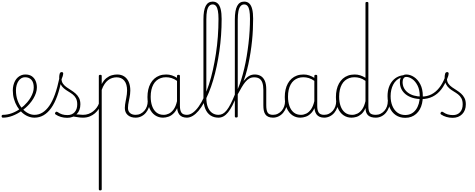

<svg xmlns="http://www.w3.org/2000/svg" viewBox="-95 -1444 5895 2384"><path d="M-60 17Q-67 17 -71 11.5Q-75 6 -75 -0.5Q-75 -7 -71.5 -12.5Q-68 -18 -60 -18Q-3 -18 52.5 -38.5Q108 -59 157.5 -95Q207 -131 244 -175Q269 -204 286.5 -235Q304 -266 314 -297Q324 -328 324 -358Q324 -420 295.5 -452.5Q267 -485 215 -485Q206 -485 201.5 -490Q197 -495 198 -502Q199 -509 204.5 -514Q210 -519 219 -519Q270 -519 301.5 -496.5Q333 -474 348 -437.5Q363 -401 363 -359Q363 -325 351.5 -290Q340 -255 319.5 -220.5Q299 -186 271 -154Q229 -106 174.5 -67.5Q120 -29 60 -6Q0 17 -60 17Z M333 17Q291 17 251 0Q211 -17 177.5 -48Q144 -79 118.5 -121.5Q93 -164 78.5 -214.5Q64 -265 64 -321Q64 -355 71.5 -385.5Q79 -416 92.5 -440.5Q106 -465 125.5 -482.5Q145 -500 168.5 -509.5Q192 -519 219 -519Q228 -519 232.5 -514Q237 -509 236 -502Q235 -495 229.5 -490Q224 -485 215 -485Q191 -485 170.5 -473Q150 -461 135 -439Q120 -417 111.5 -387.5Q103 -358 103 -323Q103 -253 123.5 -196.5Q144 -140 178 -100Q212 -60 252.5 -39Q293 -18 333 -18Q386 -18 432 -46Q478 -74 517 -130Q556 -186 587 -272Q618 -358 642 -473Q644 -482 651.5 -483.5Q659 -485 665.5 -479.5Q672 -474 669 -459Q648 -341 615.5 -251.5Q583 -162 540.5 -102.5Q498 -43 446 -13Q394 17 333 17Z M937 17Q900 17 872.5 11.5Q845 6 819.5 3.5Q794 1 763 12L784 -9Q822 -21 847.5 -22.5Q873 -24 894 -21Q915 -18 937 -18Q946 -18 951 -12.5Q956 -7 956 -0.5Q956 6 951 11.5Q946 17 937 17ZM739 19Q699 19 661.5 8Q624 -3 595 -23Q589 -28 588 -34.5Q587 -41 593 -48Q598 -56 604.5 -57Q611 -58 619 -53Q648 -33 677 -24Q706 -15 743 -15Q799 -15 831.5 -51Q864 -87 864 -148Q864 -194 848 -223.5Q832 -253 806.5 -272.5Q781 -292 752 -309Q723 -326 697.5 -347.5Q672 -369 656 -401Q640 -433 640 -484Q640 -504 645.5 -526.5Q651 -549 672 -549Q681 -549 685.5 -543.5Q690 -538 690 -528Q690 -519 684.5 -500.5Q679 -482 669 -459Q671 -426 688.5 -402.5Q706 -379 732.5 -360.5Q759 -342 788.5 -323.5Q818 -305 844 -282Q870 -259 886.5 -227Q903 -195 903 -149Q903 -73 858 -27Q813 19 739 19Z M934 17Q925 17 920 11.5Q915 6 915 -0.5Q915 -7 920 -12.5Q925 -18 934 -18Q973 -18 1005 -30Q1037 -42 1062 -62Q1087 -82 1105 -106.5Q1123 -131 1132 -156Q1135 -165 1142.5 -165Q1150 -165 1155 -158.5Q1160 -152 1157 -143Q1148 -117 1129.5 -89Q1111 -61 1083.5 -37Q1056 -13 1018.5 2Q981 17 934 17Z M1149 920Q1140 920 1136 916.5Q1132 913 1132 905V-500Q1132 -508 1136.5 -511.5Q1141 -515 1150 -515Q1160 -515 1164 -511.5Q1168 -508 1168 -500V-400Q1194 -449 1226.5 -474.5Q1259 -500 1293.5 -509.5Q1328 -519 1360 -519Q1411 -519 1447.5 -495Q1484 -471 1503.5 -426.5Q1523 -382 1523 -320Q1523 -296 1520 -273.5Q1517 -251 1513 -229.5Q1509 -208 1504.5 -187Q1500 -166 1497 -145Q1494 -124 1494 -103Q1494 -63 1519.5 -40.5Q1545 -18 1590 -18Q1597 -18 1600.5 -12.5Q1604 -7 1604 -0.5Q1604 6 1600.5 11.5Q1597 17 1590 17Q1528 17 1491.5 -15Q1455 -47 1455 -103Q1455 -124 1458 -145Q1461 -166 1465 -187Q1469 -208 1473 -229.5Q1477 -251 1480 -273.5Q1483 -296 1483 -320Q1483 -400 1448.5 -442Q1414 -484 1353 -484Q1325 -484 1298 -475.5Q1271 -467 1247 -448.5Q1223 -430 1203 -400Q1183 -370 1168 -328V905Q1168 913 1163.5 916.5Q1159 920 1149 920Z M1588 17Q1579 17 1574 11.5Q1569 6 1569 -0.5Q1569 -7 1574 -12.5Q1579 -18 1588 -18Q1622 -18 1650 -32Q1678 -46 1698 -69.5Q1718 -93 1728.5 -123Q1739 -153 1739 -186Q1739 -196 1746 -199.5Q1753 -203 1759.5 -199.5Q1766 -196 1766 -186Q1766 -146 1753 -109.5Q1740 -73 1716.5 -44.5Q1693 -16 1660 0.5Q1627 17 1588 17Z M1929 17Q1874 17 1830 -13Q1786 -43 1761 -100.5Q1736 -158 1736 -239Q1736 -288 1745.5 -330.5Q1755 -373 1774 -407.5Q1793 -442 1821 -467Q1849 -492 1886 -505.5Q1923 -519 1969 -519Q2006 -519 2039.5 -508Q2073 -497 2109 -474V-436Q2070 -464 2035.5 -474.5Q2001 -485 1966 -485Q1931 -485 1901.5 -474.5Q1872 -464 1848.5 -444Q1825 -424 1809 -394.5Q1793 -365 1784.5 -327Q1776 -289 1776 -243Q1776 -178 1794 -127Q1812 -76 1848 -47Q1884 -18 1937 -18Q1970 -18 2002.5 -33.5Q2035 -49 2061.5 -86Q2088 -123 2103 -188L2123 -154Q2103 -82 2069 -45Q2035 -8 1998 4.5Q1961 17 1929 17ZM2227 17Q2194 17 2170 7Q2146 -3 2131.5 -22Q2117 -41 2110 -68Q2103 -95 2103 -128V-500Q2103 -508 2107.5 -511.5Q2112 -515 2122 -515Q2131 -515 2135 -511.5Q2139 -508 2139 -500V-129Q2139 -74 2157.5 -46Q2176 -18 2227 -18Q2233 -18 2237 -12.5Q2241 -7 2241 -0.5Q2241 6 2238 11.5Q2235 17 2227 17Z M2224 17Q2216 17 2212 11.5Q2208 6 2208 -0.5Q2208 -7 2212 -12.5Q2216 -18 2224 -18Q2262 -18 2299.5 -45Q2337 -72 2372.5 -122Q2408 -172 2440 -241.5Q2472 -311 2499.5 -395.5Q2527 -480 2548.5 -577Q2570 -674 2586 -778Q2602 -882 2610 -990.5Q2618 -1099 2618 -1209Q2618 -1218 2624 -1223Q2630 -1228 2637.5 -1228Q2645 -1228 2651 -1223Q2657 -1218 2657 -1209Q2657 -1108 2650 -1007.5Q2643 -907 2629 -810Q2615 -713 2595.5 -621.5Q2576 -530 2551.5 -447.5Q2527 -365 2497.5 -294Q2468 -223 2436 -165.5Q2404 -108 2369.5 -67.5Q2335 -27 2298 -5Q2261 17 2224 17Z M2618 17Q2561 17 2519 -10.5Q2477 -38 2454 -93Q2431 -148 2431 -230V-1205Q2431 -1316 2459 -1370Q2487 -1424 2546 -1424Q2584 -1424 2609 -1400.5Q2634 -1377 2645.5 -1329Q2657 -1281 2657 -1209Q2657 -1200 2651 -1195Q2645 -1190 2637.5 -1190Q2630 -1190 2624 -1195Q2618 -1200 2618 -1209Q2618 -1270 2610.5 -1310Q2603 -1350 2587 -1369.5Q2571 -1389 2546 -1389Q2519 -1389 2501.5 -1369.5Q2484 -1350 2475.5 -1309.5Q2467 -1269 2467 -1205V-230Q2467 -160 2486 -113Q2505 -66 2539 -42Q2573 -18 2618 -18Q2627 -18 2632 -12.5Q2637 -7 2637 -0.5Q2637 6 2632 11.5Q2627 17 2618 17Z M2617 17Q2608 17 2603 11.5Q2598 6 2598 -0.5Q2598 -7 2603 -12.5Q2608 -18 2617 -18Q2646 -18 2671 -31.5Q2696 -45 2720 -75Q2744 -105 2769 -154Q2794 -203 2823 -274Q2827 -283 2833.5 -282.5Q2840 -282 2844.5 -275.5Q2849 -269 2845 -259Q2818 -188 2791.5 -136Q2765 -84 2737.5 -50Q2710 -16 2680.5 0.5Q2651 17 2617 17Z M3297 17Q3260 17 3236 6Q3212 -5 3198.5 -25.5Q3185 -46 3180 -74Q3175 -102 3175 -136V-326Q3175 -381 3163 -416Q3151 -451 3126 -467.5Q3101 -484 3061 -484Q3027 -484 3000.5 -469Q2974 -454 2951 -426Q2928 -398 2905.5 -359.5Q2883 -321 2857 -273L2833 -256Q2859 -314 2884 -362Q2909 -410 2936 -445Q2963 -480 2995.5 -499.5Q3028 -519 3068 -519Q3111 -519 3143 -500Q3175 -481 3193 -440.5Q3211 -400 3211 -334V-136Q3211 -75 3228 -46.5Q3245 -18 3297 -18Q3304 -18 3307.5 -12.5Q3311 -7 3311 -0.5Q3311 6 3307.5 11.5Q3304 17 3297 17ZM2838 15Q2829 15 2825 11.5Q2821 8 2821 0V-1202Q2821 -1315 2849.5 -1369.5Q2878 -1424 2937 -1424Q2976 -1424 3000.5 -1400.5Q3025 -1377 3036.5 -1330Q3048 -1283 3048 -1213Q3048 -1150 3045 -1080Q3042 -1010 3034.5 -937.5Q3027 -865 3015.5 -791.5Q3004 -718 2989 -647.5Q2974 -577 2954 -511Q2934 -445 2910 -387Q2886 -329 2857 -281V0Q2857 8 2852.5 11.5Q2848 15 2838 15ZM2857 -338Q2880 -390 2900 -454Q2920 -518 2937.5 -592Q2955 -666 2968 -744.5Q2981 -823 2990.5 -903.5Q3000 -984 3004.5 -1062.5Q3009 -1141 3009 -1212Q3009 -1272 3002 -1311Q2995 -1350 2979 -1369.5Q2963 -1389 2937 -1389Q2910 -1389 2892 -1368Q2874 -1347 2865.5 -1305Q2857 -1263 2857 -1198Z M3293 17Q3284 17 3279 11.5Q3274 6 3274 -0.5Q3274 -7 3279 -12.5Q3284 -18 3293 -18Q3327 -18 3355 -32Q3383 -46 3403 -69.5Q3423 -93 3433.5 -123Q3444 -153 3444 -186Q3444 -196 3451 -199.5Q3458 -203 3464.5 -199.5Q3471 -196 3471 -186Q3471 -146 3458 -109.5Q3445 -73 3421.5 -44.5Q3398 -16 3365 0.5Q3332 17 3293 17Z M3634 17Q3579 17 3535 -13Q3491 -43 3466 -100.5Q3441 -158 3441 -239Q3441 -288 3450.5 -330.5Q3460 -373 3479 -407.5Q3498 -442 3526 -467Q3554 -492 3591 -505.5Q3628 -519 3674 -519Q3711 -519 3744.5 -508Q3778 -497 3814 -474V-436Q3775 -464 3740.5 -474.5Q3706 -485 3671 -485Q3636 -485 3606.5 -474.5Q3577 -464 3553.5 -444Q3530 -424 3514 -394.5Q3498 -365 3489.5 -327Q3481 -289 3481 -243Q3481 -178 3499 -127Q3517 -76 3553 -47Q3589 -18 3642 -18Q3675 -18 3707.5 -33.5Q3740 -49 3766.5 -86Q3793 -123 3808 -188L3828 -154Q3808 -82 3774 -45Q3740 -8 3703 4.5Q3666 17 3634 17ZM3932 17Q3899 17 3875 7Q3851 -3 3836.5 -22Q3822 -41 3815 -68Q3808 -95 3808 -128V-500Q3808 -508 3812.5 -511.5Q3817 -515 3827 -515Q3836 -515 3840 -511.5Q3844 -508 3844 -500V-129Q3844 -74 3862.5 -46Q3881 -18 3932 -18Q3938 -18 3942 -12.5Q3946 -7 3946 -0.5Q3946 6 3943 11.5Q3940 17 3932 17Z M3928 17Q3919 17 3914 11.5Q3909 6 3909 -0.5Q3909 -7 3914 -12.5Q3919 -18 3928 -18Q3962 -18 3990 -32Q4018 -46 4038 -69.5Q4058 -93 4068.5 -123Q4079 -153 4079 -186Q4079 -196 4086 -199.5Q4093 -203 4099.5 -199.5Q4106 -196 4106 -186Q4106 -146 4093 -109.5Q4080 -73 4056.5 -44.5Q4033 -16 4000 0.5Q3967 17 3928 17Z M4269 17Q4214 17 4170 -13Q4126 -43 4101 -100.5Q4076 -158 4076 -239Q4076 -288 4085.5 -330.5Q4095 -373 4114 -407.5Q4133 -442 4161 -467Q4189 -492 4226 -505.5Q4263 -519 4309 -519Q4344 -519 4376.5 -509Q4409 -499 4443 -478V-1405Q4443 -1413 4447.5 -1416.5Q4452 -1420 4462 -1420Q4471 -1420 4475 -1416.5Q4479 -1413 4479 -1405V-126Q4479 -65 4498 -41.5Q4517 -18 4573 -18Q4580 -18 4583.5 -12.5Q4587 -7 4587 -0.5Q4587 6 4583.5 11.5Q4580 17 4573 17Q4539 17 4514.5 9.5Q4490 2 4474.5 -13Q4459 -28 4451.5 -50Q4444 -72 4444 -100V-103Q4422 -53 4391.5 -27Q4361 -1 4329 8Q4297 17 4269 17ZM4277 -18Q4310 -18 4342.5 -33.5Q4375 -49 4401.5 -86Q4428 -123 4443 -188V-440Q4406 -466 4372.5 -475.5Q4339 -485 4306 -485Q4271 -485 4241.5 -474.5Q4212 -464 4188.5 -444Q4165 -424 4149 -394.5Q4133 -365 4124.5 -327Q4116 -289 4116 -243Q4116 -178 4134 -127Q4152 -76 4188 -47Q4224 -18 4277 -18Z M4569 17Q4560 17 4555 11.5Q4550 6 4550 -0.5Q4550 -7 4555 -12.5Q4560 -18 4569 -18Q4603 -18 4631 -32Q4659 -46 4679 -69.5Q4699 -93 4709.5 -123Q4720 -153 4720 -186Q4720 -196 4727 -199.5Q4734 -203 4740.5 -199.5Q4747 -196 4747 -186Q4747 -146 4734 -109.5Q4721 -73 4697.5 -44.5Q4674 -16 4641 0.5Q4608 17 4569 17Z M4937 19Q4868 19 4818.5 -15Q4769 -49 4743 -109.5Q4717 -170 4717 -250Q4717 -310 4733 -358Q4749 -406 4779 -440.5Q4809 -475 4849 -493Q4889 -511 4937 -511Q4943 -511 4945 -505.5Q4947 -500 4945 -494.5Q4943 -489 4937 -489Q4904 -489 4876 -477.5Q4848 -466 4825.5 -444.5Q4803 -423 4787.5 -393.5Q4772 -364 4763.5 -327.5Q4755 -291 4755 -250Q4755 -182 4777 -129Q4799 -76 4839.5 -46Q4880 -16 4937 -16Q4979 -16 5012 -33Q5045 -50 5068.5 -81.5Q5092 -113 5104.5 -156Q5117 -199 5117 -250Q5117 -328 5090 -381.5Q5063 -435 5024 -462Q4985 -489 4949 -489Q4940 -489 4935 -493.5Q4930 -498 4930 -504Q4930 -510 4935 -514.5Q4940 -519 4949 -519Q4998 -519 5045.5 -488Q5093 -457 5124 -397Q5155 -337 5155 -250Q5155 -202 5145.5 -160.5Q5136 -119 5117.5 -86Q5099 -53 5072 -29.5Q5045 -6 5011.5 6.5Q4978 19 4937 19Z M5140 -214Q5079 -214 5029 -229Q4979 -244 4943.5 -272Q4908 -300 4889 -338.5Q4870 -377 4870 -425Q4870 -446 4875.5 -463.5Q4881 -481 4891.5 -493Q4902 -505 4916 -512Q4930 -519 4948 -519Q4957 -519 4962 -514.5Q4967 -510 4967 -504Q4967 -498 4962.5 -493.5Q4958 -489 4949 -489Q4928 -489 4916 -471.5Q4904 -454 4904 -425Q4904 -384 4921 -351Q4938 -318 4969.5 -294Q5001 -270 5045 -257.5Q5089 -245 5143 -245Q5208 -245 5262 -272.5Q5316 -300 5358.5 -353.5Q5401 -407 5431 -485Q5435 -493 5442 -493Q5449 -493 5455 -488Q5461 -483 5458 -475Q5429 -391 5383 -332.5Q5337 -274 5276 -244Q5215 -214 5140 -214Z M5525 19Q5485 19 5447.5 8Q5410 -3 5381 -23Q5375 -28 5374 -34.5Q5373 -41 5379 -48Q5384 -56 5390.5 -57Q5397 -58 5405 -53Q5434 -33 5463 -24Q5492 -15 5529 -15Q5585 -15 5617.5 -51Q5650 -87 5650 -148Q5650 -194 5634 -223.5Q5618 -253 5592.5 -272.5Q5567 -292 5538 -309Q5509 -326 5483.5 -347.5Q5458 -369 5442 -401Q5426 -433 5426 -484Q5426 -504 5431.5 -526.5Q5437 -549 5458 -549Q5467 -549 5471.5 -543.5Q5476 -538 5476 -528Q5476 -519 5470.5 -500.5Q5465 -482 5455 -459Q5457 -426 5474.5 -402.5Q5492 -379 5518.5 -360.5Q5545 -342 5574.5 -323.5Q5604 -305 5630 -282Q5656 -259 5672.5 -227Q5689 -195 5689 -149Q5689 -73 5644 -27Q5599 19 5525 19Z"/></svg>

Font: Playwrite BE WAL Thin
Style: Regular
Weight: 250
Version: Version 1.002